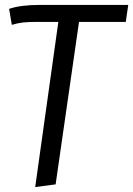

<svg xmlns="http://www.w3.org/2000/svg" viewBox="-20 -546 541 780"><path d="M491 -457H301L206 203L123 214L217 -457H128Q93 -457 72 -454.5Q51 -452 28 -445L17 -510Q64 -526 140 -526H501Z"/></svg>

Font: Fira Sans Book
Style: Italic
Weight: 350
Italic angle: -8°
Designer: bBox Type GmbH & Carrois Corporate GbR & Edenspiekermann AG
Foundry: bBox Type GmbH & Carrois Corporate GbR & Edenspiekermann AG
Version: Version 4.301